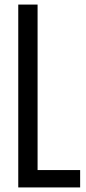

<svg xmlns="http://www.w3.org/2000/svg" viewBox="-20 -820 377 840"><path d="M59.9 0V-800H144.4V-76H330.6V0Z"/></svg>

Font: Big Shoulders Text SC Thin
Style: Regular
Weight: 100
Designer: Patric King
Foundry: XO Type Co
Version: Version 2.002